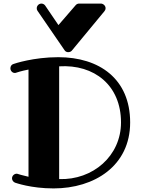

<svg xmlns="http://www.w3.org/2000/svg" viewBox="-20 -1030 795 1071"><path d="M655 -347C655 -160 498 -25 310 -31V-660C506 -672 655 -554 655 -347ZM706 -347C706 -590 534 -711 305 -711C167 -711 60 -675 55 -673C44 -670 38 -660 38 -649C38 -636 48 -623 63 -623C66 -623 69 -624 72 -625C72 -625 97 -634 139 -642V-44C103 -52 82 -59 82 -59C79 -60 76 -61 73 -61C60 -61 47 -50 47 -35C47 -25 54 -15 64 -11C68 -10 152 21 279 21C507 21 706 -105 706 -347ZM543 -1010H421C414 -1010 407 -1007 402 -1001L306 -890L232 -999C227 -1006 219 -1010 211 -1010C196 -1010 185 -997 185 -984C185 -979 186 -974 189 -970L340 -750C344 -743 352 -739 360 -739C369 -739 376 -742 381 -748L563 -968C567 -973 569 -978 569 -984C569 -999 555 -1010 543 -1010Z"/></svg>

Font: Ribeye
Style: Regular
Weight: 400
Designer: Astigmatic (AOETI)
Foundry: Astigmatic (AOETI)
Version: Version 1.000